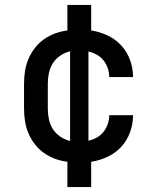

<svg xmlns="http://www.w3.org/2000/svg" viewBox="-20 -648 640 775"><path d="M252 107V5Q227 2 202.5 -7Q178 -16 157.5 -30.5Q137 -45 121 -65.5Q105 -86 95 -109.5Q85 -133 81 -158.5Q77 -184 77 -210V-310Q77 -336 81 -361.5Q85 -387 95 -410.5Q105 -434 121 -454.5Q137 -475 157.5 -489.5Q178 -504 202.5 -513Q227 -522 252 -525V-628H348V-525Q382 -520 414 -505Q446 -490 469.5 -464.5Q493 -439 505 -405.5Q517 -372 517 -338Q517 -337 517 -337Q517 -337 517 -337H421Q421 -337 421 -337Q421 -337 421 -337Q421 -355 415 -372.5Q409 -390 398 -404Q387 -418 371 -427Q355 -436 337 -440V-80Q355 -84 371 -93Q387 -102 398 -116Q409 -130 415 -147.5Q421 -165 421 -183Q421 -183 421 -183Q421 -183 421 -183H517Q517 -183 517 -183Q517 -183 517 -182Q517 -148 505 -114.5Q493 -81 469.5 -55.5Q446 -30 414 -15Q382 0 348 5V107ZM263 -79V-441Q242 -436 223.5 -423.5Q205 -411 193.5 -393Q182 -375 177.5 -353.5Q173 -332 173 -310V-210Q173 -188 177.5 -166.5Q182 -145 193.5 -127Q205 -109 223.5 -96.5Q242 -84 263 -79Z"/></svg>

Font: Iosevka SS04 Medium Extended
Style: Regular
Weight: 500
Width: 7
Monospace: yes
Designer: Belleve Invis
Foundry: Belleve Invis
Version: Version 19.0.0; ttfautohint (v1.8.4)